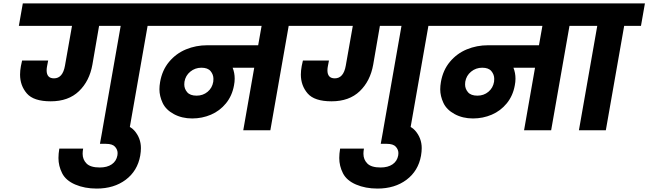

<svg xmlns="http://www.w3.org/2000/svg" viewBox="-20 -760 3782 1120"><path d="M962 -740 939 -609H841L734 0H577L684 -609H558L519 -383Q502 -287 440.5 -228Q379 -169 276 -169Q176 -169 136.5 -215Q97 -261 97 -325Q97 -348 102 -375Q106 -397 109 -407H261L255 -376Q252 -362 252 -350Q252 -303 295 -303Q346 -303 359 -377L400 -609H90L113 -740Z M798 148Q782 237 713.5 288.5Q645 340 544 340Q474 340 419 316.5Q364 293 342.5 250.5Q321 208 321 162Q321 137 326 107H465Q462 123 462 137Q462 171 485 194Q508 217 562 217Q605 217 632 198.5Q659 180 665 146Q666 139 666 133Q666 113 651 96Q636 79 598 79H563L585 -43H620Q724 -43 763 1Q802 45 802 104Q802 124 798 148Z M1762 -609H1664L1557 0H1399L1463 -365H1337Q1349 -335 1349 -301Q1349 -282 1345 -262Q1334 -201 1298 -157Q1262 -113 1210.5 -91Q1159 -69 1101 -69Q1041 -69 994 -94.5Q947 -120 928.5 -160Q910 -200 910 -239Q910 -259 914 -282Q926 -351 966.5 -399.5Q1007 -448 1065 -472Q1123 -496 1189 -496H1486L1506 -609H905L928 -740H1785ZM1127 -202Q1164 -202 1191 -224.5Q1218 -247 1224 -283Q1225 -292 1225 -300Q1225 -325 1208.5 -345Q1192 -365 1155 -365Q1118 -365 1090 -342Q1062 -319 1056 -283Q1055 -275 1055 -267Q1055 -242 1072 -222Q1089 -202 1127 -202Z M2600 -740 2577 -609H2479L2372 0H2215L2322 -609H2196L2157 -383Q2140 -287 2078.5 -228Q2017 -169 1914 -169Q1814 -169 1774.5 -215Q1735 -261 1735 -325Q1735 -348 1740 -375Q1744 -397 1747 -407H1899L1893 -376Q1890 -362 1890 -350Q1890 -303 1933 -303Q1984 -303 1997 -377L2038 -609H1728L1751 -740Z M2436 148Q2420 237 2351.5 288.5Q2283 340 2182 340Q2112 340 2057 316.5Q2002 293 1980.5 250.5Q1959 208 1959 162Q1959 137 1964 107H2103Q2100 123 2100 137Q2100 171 2123 194Q2146 217 2200 217Q2243 217 2270 198.5Q2297 180 2303 146Q2304 139 2304 133Q2304 113 2289 96Q2274 79 2236 79H2201L2223 -43H2258Q2362 -43 2401 1Q2440 45 2440 104Q2440 124 2436 148Z M3400 -609H3302L3195 0H3037L3101 -365H2975Q2987 -335 2987 -301Q2987 -282 2983 -262Q2972 -201 2936 -157Q2900 -113 2848.5 -91Q2797 -69 2739 -69Q2679 -69 2632 -94.5Q2585 -120 2566.5 -160Q2548 -200 2548 -239Q2548 -259 2552 -282Q2564 -351 2604.5 -399.5Q2645 -448 2703 -472Q2761 -496 2827 -496H3124L3144 -609H2543L2566 -740H3423ZM2765 -202Q2802 -202 2829 -224.5Q2856 -247 2862 -283Q2863 -292 2863 -300Q2863 -325 2846.5 -345Q2830 -365 2793 -365Q2756 -365 2728 -342Q2700 -319 2694 -283Q2693 -275 2693 -267Q2693 -242 2710 -222Q2727 -202 2765 -202Z M3357 0 3464 -609H3366L3389 -740H3742L3719 -609H3621L3514 0Z"/></svg>

Font: Fz Poppins
Style: Bold Italic
Weight: 700
Italic angle: -10°
Designer: Ninad Kale (Devanagari), Jonny Pinhorn (Latin)
Foundry: Indian Type Foundry
Version: Vit hóa bi Vntype.Com & FontZin.Com